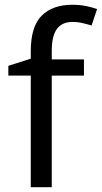

<svg xmlns="http://www.w3.org/2000/svg" viewBox="-20 -785 427 805"><path d="M332 -468H197V0H109V-468H15V-509L109 -539V-570Q109 -674 155 -719.5Q201 -765 283 -765Q315 -765 341.5 -759.5Q368 -754 387 -747L364 -678Q348 -683 327 -688Q306 -693 284 -693Q240 -693 218.5 -663.5Q197 -634 197 -571V-536H332Z"/></svg>

Font: Noto Sans Bengali UI
Style: Regular
Weight: 400
Designer: Jelle Bosma - Monotype Design Team
Foundry: Monotype Imaging Inc.
Version: Version 2.003; ttfautohint (v1.8.4.7-5d5b)